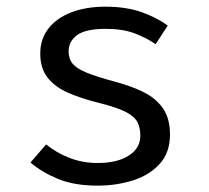

<svg xmlns="http://www.w3.org/2000/svg" viewBox="-20 -558 640 589"><path d="M279.5 -58Q340 -58 375.2 -80.8Q410.5 -103.5 410.5 -141.5Q410.5 -165.5 401.8 -183Q393 -200.5 366 -214.5Q339 -228.5 283 -242.5Q228.5 -256 188.2 -273.8Q148 -291.5 125.8 -320Q103.5 -348.5 103.5 -394Q103.5 -438.5 128.8 -470.8Q154 -503 199 -520.2Q244 -537.5 303.5 -537.5Q367 -537.5 414.2 -520.8Q461.5 -504 494.5 -479.5L457.5 -422.5Q427.5 -443 391.5 -456.2Q355.5 -469.5 304.5 -469.5Q242.5 -469.5 216.5 -450.2Q190.5 -431 190.5 -400.5Q190.5 -377.5 203.2 -362.2Q216 -347 246.5 -334.8Q277 -322.5 330.5 -308Q382 -294.5 420.2 -275.5Q458.5 -256.5 480 -225.5Q501.5 -194.5 501.5 -145.5Q501.5 -89.5 469.5 -54.8Q437.5 -20 386.8 -4.2Q336 11.5 279.5 11.5Q208 11.5 157.8 -9.2Q107.5 -30 73.5 -59.5L121.5 -115Q152.5 -89.5 192.8 -73.8Q233 -58 279.5 -58Z"/></svg>

Font: Fast_Mono
Style: Regular
Weight: 400
Monospace: yes
Designer: Carrois Corporate, Edenspiekermann AG, Nikita Prokopov
Foundry: Carrois Corporate, Edenspiekermann AG, Nikita Prokopov
Version: Version 5.002